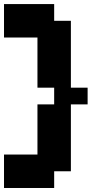

<svg xmlns="http://www.w3.org/2000/svg" viewBox="-20 -937 540 957"><path d="M0 -166.7H166.7V-416.7H250V-500H166.7V-750H0V-916.7H250V-833.3H333.3V-500H416.7V-416.7H333.3V-83.3H250V0H0Z"/></svg>

Font: Galmuri11 Bold
Style: Regular
Weight: 700
Designer: Lee Minseo (quiple)
Version: Version 2.397;hotconv 1.1.1;makeotfexe 2.6.0 DEVELOPMENT